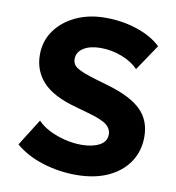

<svg xmlns="http://www.w3.org/2000/svg" viewBox="-82 -787 802 876"><g transform="rotate(10 319.5 -349.0)"><path d="M327 15Q247.5 15 172.5 -8.5Q97.5 -32 45.5 -76.5L123.5 -200.5Q145.5 -177 179.5 -160Q213.5 -143 252.2 -133.8Q291 -124.5 327.5 -124.5Q378.5 -124.5 411 -141.8Q443.5 -159 443.5 -192Q443.5 -219 420.2 -237.2Q397 -255.5 333.5 -273L273.5 -290Q165 -319.5 117.8 -371.5Q70.5 -423.5 70.5 -497Q70.5 -560 105.2 -609Q140 -658 200.2 -686.2Q260.5 -714.5 337.5 -714.5Q416.5 -714.5 485 -691.2Q553.5 -668 595 -628L514 -508Q485.5 -538 437.8 -556.5Q390 -575 339.5 -575Q290 -575 260 -556Q230 -537 230 -505Q230 -479 254 -464Q278 -449 340.5 -430.5L401.5 -412.5Q509 -381 557 -333.2Q605 -285.5 605 -210Q605 -143.5 571 -92.8Q537 -42 474.8 -13.5Q412.5 15 327 15Z"/></g></svg>

Font: Geologica
Style: Bold
Weight: 700
Designer: Sindre Bremnes, Frode Helland
Foundry: Monokrom Skriftforlag AS
Version: Version 1.010; ttfautohint (v1.8.4.7-5d5b);gftools[0.9.28]